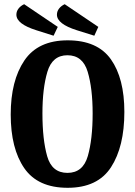

<svg xmlns="http://www.w3.org/2000/svg" viewBox="-20 -872 643 914"><path d="M572 -339Q572 -174 508.5 -76Q445 22 302 22Q160 22 95.5 -71.5Q31 -165 31 -327Q31 -488 96 -584Q161 -680 302 -680Q444 -680 508 -589.5Q572 -499 572 -339ZM421 -332Q421 -451 397.5 -530Q374 -609 301 -609Q229 -609 205.5 -530Q182 -451 182 -332Q182 -208 204.5 -128.5Q227 -49 301 -49Q375 -49 398 -129Q421 -209 421 -332ZM235 -702 153 -728Q58 -758 58 -802Q58 -818 68 -831Q78 -844 95 -852L255 -744ZM429 -702 346 -728Q251 -758 251 -802Q251 -818 261 -831Q271 -844 288 -852L448 -744Z"/></svg>

Font: Sansita Medium
Style: Regular
Weight: 500
Designer: Pablo Cosgaya
Foundry: Omnibus-Type
Version: Version 1.006